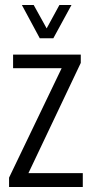

<svg xmlns="http://www.w3.org/2000/svg" viewBox="-20 -743 370 763"><path d="M16 0V-37L225 -472H32V-526H301V-493L93 -55H309V0ZM67 -723H114L181 -602H150L216 -723H264L192 -591H138Z"/></svg>

Font: Archivo ExtraCondensed Light
Style: Regular
Weight: 300
Width: 2
Designer: Hector Gatti
Foundry: Omnibus-Type
Version: Version 2.001